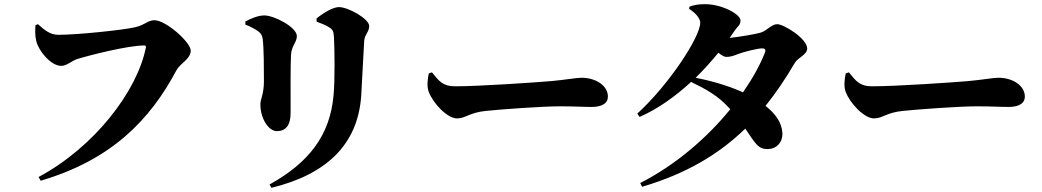

<svg xmlns="http://www.w3.org/2000/svg" viewBox="-20 -827 5000 921"><path d="M260 -660C222 -660 195 -681 162 -711L150 -706C149 -680 147 -660 154 -630C164 -586 222 -511 274 -511C299 -511 327 -536 348 -543C405 -561 593 -609 673 -609C678 -609 681 -605 680 -600C638 -388 431 -120 165 22L175 40C514 -60 699 -250 827 -491C844 -523 895 -544 895 -584C895 -624 776 -730 721 -730C688 -730 676 -707 627 -696C570 -683 352 -660 260 -660Z M1282 74C1540 11 1698 -129 1713 -372C1717 -432 1723 -574 1727 -631C1729 -661 1751 -674 1751 -702C1751 -737 1650 -793 1606 -793C1576 -793 1528 -763 1498 -738L1499 -723C1520 -715 1542 -707 1559 -696C1578 -684 1580 -675 1582 -648C1585 -597 1587 -437 1580 -370C1563 -176 1460 -46 1273 58ZM1157 -709C1180 -700 1203 -688 1217 -678C1231 -668 1237 -659 1240 -641C1246 -598 1246 -488 1246 -437C1246 -375 1229 -352 1229 -327C1229 -257 1269 -198 1308 -198C1350 -198 1374 -225 1374 -285C1374 -367 1373 -520 1376 -564C1378 -607 1404 -624 1404 -654C1404 -696 1296 -753 1248 -753C1217 -753 1184 -738 1157 -724Z M2052 -480 2037 -475C2031 -448 2027 -413 2036 -388C2057 -331 2126 -259 2172 -259C2214 -259 2231 -287 2311 -295C2389 -303 2583 -317 2665 -317C2741 -317 2776 -314 2818 -314C2864 -314 2896 -329 2896 -364C2896 -415 2840 -454 2769 -454C2745 -454 2691 -444 2624 -438C2556 -432 2279 -413 2163 -413C2104 -413 2086 -438 2052 -480Z M3051 51 3060 69C3273 6 3428 -87 3555 -210C3604 -139 3616 -110 3665 -112C3705 -113 3735 -144 3733 -189C3730 -241 3698 -283 3652 -319C3703 -382 3749 -451 3793 -526C3807 -550 3852 -565 3852 -594C3852 -642 3740 -711 3708 -711C3683 -711 3660 -683 3636 -673C3614 -664 3525 -650 3480 -645L3502 -677C3520 -704 3532 -706 3532 -729C3532 -759 3443 -807 3362 -807C3325 -807 3307 -802 3287 -795L3286 -784C3317 -765 3339 -738 3339 -718C3339 -650 3190 -422 3037 -282L3048 -266C3139 -306 3222 -367 3295 -434C3364 -400 3424 -370 3483 -303C3371 -165 3220 -35 3051 51ZM3317 -454C3357 -493 3393 -534 3426 -574C3441 -562 3454 -554 3464 -554C3486 -554 3500 -560 3521 -568C3546 -578 3615 -595 3636 -595C3649 -595 3655 -589 3649 -574C3625 -513 3589 -449 3544 -384C3466 -420 3374 -443 3317 -454Z M4052 -480 4037 -475C4031 -448 4027 -413 4036 -388C4057 -331 4126 -259 4172 -259C4214 -259 4231 -287 4311 -295C4389 -303 4583 -317 4665 -317C4741 -317 4776 -314 4818 -314C4864 -314 4896 -329 4896 -364C4896 -415 4840 -454 4769 -454C4745 -454 4691 -444 4624 -438C4556 -432 4279 -413 4163 -413C4104 -413 4086 -438 4052 -480Z"/></svg>

Font: Noto Serif CJK HK Black
Style: Regular
Weight: 900
Designer: Ryoko NISHIZUKA 西塚涼子 (kana & ideographs); Frank Grießhammer (Latin, Greek & Cyrillic); Wenlong ZHANG 张文龙 (bopomofo); San
Foundry: Adobe
Version: Version 2.001;hotconv 1.1.0;makeotfexe 2.6.0